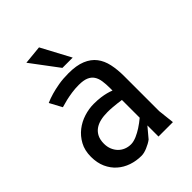

<svg xmlns="http://www.w3.org/2000/svg" viewBox="-219 -870 989 989"><g transform="rotate(-45 275.0 -376.0)"><path d="M460 0H355V-81L308 -25Q299.5 -18.5 288.5 -12.5Q277.5 -6.5 266.2 -1.8Q255 3 243.8 5.8Q232.5 8.5 223 8.5Q185.5 8.5 151.2 -3.2Q117 -15 91.2 -37.8Q65.5 -60.5 50.2 -94.2Q35 -128 35 -172Q35 -218.5 53.8 -252.8Q72.5 -287 101.8 -309.8Q131 -332.5 167 -343.8Q203 -355 237.5 -355Q266 -355 287.8 -352Q309.5 -349 324.5 -345Q342 -340.5 355 -335V-352.5Q355 -382 351.5 -405.5Q348 -429 337.2 -445.2Q326.5 -461.5 306.2 -470Q286 -478.5 252.5 -478.5Q225.5 -478.5 200.5 -474.8Q175.5 -471 156 -466.5Q133 -461 113.5 -455L77.5 -522Q99.5 -532 127.5 -540Q151.5 -547 184.5 -552.8Q217.5 -558.5 257.5 -558.5Q315 -558.5 352.5 -543Q390 -527.5 411.5 -499.5Q433 -471.5 441.5 -432.2Q450 -393 450 -345V-90ZM355 -266.5Q341 -268.5 325 -270.5Q311.5 -272 294 -273.5Q276.5 -275 257.5 -275Q229.5 -275 206.2 -269.5Q183 -264 166 -251.8Q149 -239.5 139.5 -220Q130 -200.5 130 -172.5Q130 -150 137.5 -131.5Q145 -113 158 -99.5Q171 -86 188.8 -78.8Q206.5 -71.5 227 -71.5Q236.5 -71.5 247.2 -74.2Q258 -77 268.8 -81.5Q279.5 -86 290.2 -92Q301 -98 310.5 -104Q333 -118.5 355 -137ZM330 -600H255L142.5 -750L244.5 -760Z"/></g></svg>

Font: B612
Style: Regular
Weight: 400
Designer: Nicolas Chauveau, Thomas Paillot, Jonathan Favre-Lamarine, Jean-Luc Vinot
Foundry: AIRBUS
Version: Version 1.008